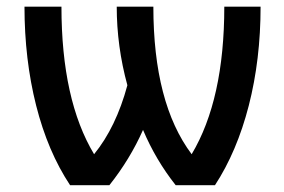

<svg xmlns="http://www.w3.org/2000/svg" viewBox="-20 -542 834 563"><path d="M255.9 -89.8Q320.3 -168.9 353.5 -292Q322.3 -406.2 322.3 -522.5H429.7Q429.7 -239.3 542 -89.8Q637.7 -250 637.7 -522.5H744.1Q744.1 -367.2 709.5 -232.4Q674.8 -97.7 610.4 1H495.1Q436.5 -73.2 399.4 -161.1Q361.3 -75.2 300.8 1H185.5Q120.1 -97.7 85.9 -232.9Q51.8 -368.2 51.8 -522.5H160.2Q160.2 -249 255.9 -89.8Z"/></svg>

Font: Gen Shin Gothic Medium
Style: Regular
Weight: 500
Designer: [Source Han Sans]
Ryoko NISHIZUKA  (kana & ideographs); Paul D. Hunt (Latin, Greek & Cyrillic); Wenlong ZHANG  (bopomofo
Version: Version 1.002.20150607